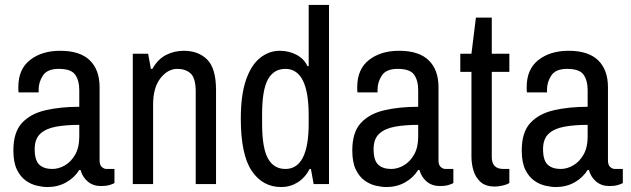

<svg xmlns="http://www.w3.org/2000/svg" viewBox="-20 -743 2548 775"><path d="M172 12Q153 12 129 6.5Q105 1 83.5 -14.5Q62 -30 48 -59Q34 -88 34 -136Q34 -209 68.5 -246.5Q103 -284 163.5 -298Q224 -312 300 -312V-380Q300 -418 283.5 -441.5Q267 -465 217 -465Q171 -465 153.5 -438.5Q136 -412 136 -382V-370H55Q54 -375 54 -380Q54 -385 54 -392Q54 -464 101.5 -501Q149 -538 223 -538Q303 -538 342.5 -499.5Q382 -461 382 -391V-96Q382 -77 391 -69Q400 -61 410 -61H442V-4Q435 0 421.5 4Q408 8 388 8Q356 8 334.5 -10Q313 -28 305 -57H300Q280 -25 246.5 -6.5Q213 12 172 12ZM191 -61Q217 -61 242 -75.5Q267 -90 283.5 -119Q300 -148 300 -191V-239Q246 -239 205.5 -231.5Q165 -224 142.5 -203Q120 -182 120 -141Q120 -96 138.5 -78.5Q157 -61 191 -61Z M516 0V-526H578L589 -465H595Q617 -504 650 -521Q683 -538 722 -538Q781 -538 816.5 -502.5Q852 -467 852 -379V0H770V-373Q770 -428 749.5 -446.5Q729 -465 696 -465Q657 -465 627.5 -427Q598 -389 598 -321V0Z M1115 12Q1040 12 996 -53.5Q952 -119 952 -264Q952 -360 973 -420.5Q994 -481 1030 -509.5Q1066 -538 1109 -538Q1147 -538 1177.5 -521.5Q1208 -505 1221 -476H1226V-723H1308V0H1246L1235 -61H1230Q1211 -25 1181 -6.5Q1151 12 1115 12ZM1132 -61Q1179 -61 1202.5 -107Q1226 -153 1226 -244V-278Q1226 -371 1202.5 -418Q1179 -465 1132 -465Q1085 -465 1061.5 -422.5Q1038 -380 1038 -282V-244Q1038 -146 1061.5 -103.5Q1085 -61 1132 -61Z M1540 12Q1521 12 1497 6.5Q1473 1 1451.5 -14.5Q1430 -30 1416 -59Q1402 -88 1402 -136Q1402 -209 1436.5 -246.5Q1471 -284 1531.5 -298Q1592 -312 1668 -312V-380Q1668 -418 1651.5 -441.5Q1635 -465 1585 -465Q1539 -465 1521.5 -438.5Q1504 -412 1504 -382V-370H1423Q1422 -375 1422 -380Q1422 -385 1422 -392Q1422 -464 1469.5 -501Q1517 -538 1591 -538Q1671 -538 1710.5 -499.5Q1750 -461 1750 -391V-96Q1750 -77 1759 -69Q1768 -61 1778 -61H1810V-4Q1803 0 1789.5 4Q1776 8 1756 8Q1724 8 1702.5 -10Q1681 -28 1673 -57H1668Q1648 -25 1614.5 -6.5Q1581 12 1540 12ZM1559 -61Q1585 -61 1610 -75.5Q1635 -90 1651.5 -119Q1668 -148 1668 -191V-239Q1614 -239 1573.5 -231.5Q1533 -224 1510.5 -203Q1488 -182 1488 -141Q1488 -96 1506.5 -78.5Q1525 -61 1559 -61Z M1977 10Q1941 10 1920.5 -8Q1900 -26 1891.5 -53.5Q1883 -81 1883 -111V-453H1838V-526H1883L1901 -672H1965V-526H2036V-453H1965V-109Q1965 -61 2012 -61H2036V-4Q2026 2 2009 6Q1992 10 1977 10Z M2224 12Q2205 12 2181 6.5Q2157 1 2135.5 -14.5Q2114 -30 2100 -59Q2086 -88 2086 -136Q2086 -209 2120.5 -246.5Q2155 -284 2215.5 -298Q2276 -312 2352 -312V-380Q2352 -418 2335.5 -441.5Q2319 -465 2269 -465Q2223 -465 2205.5 -438.5Q2188 -412 2188 -382V-370H2107Q2106 -375 2106 -380Q2106 -385 2106 -392Q2106 -464 2153.5 -501Q2201 -538 2275 -538Q2355 -538 2394.5 -499.5Q2434 -461 2434 -391V-96Q2434 -77 2443 -69Q2452 -61 2462 -61H2494V-4Q2487 0 2473.5 4Q2460 8 2440 8Q2408 8 2386.5 -10Q2365 -28 2357 -57H2352Q2332 -25 2298.5 -6.5Q2265 12 2224 12ZM2243 -61Q2269 -61 2294 -75.5Q2319 -90 2335.5 -119Q2352 -148 2352 -191V-239Q2298 -239 2257.5 -231.5Q2217 -224 2194.5 -203Q2172 -182 2172 -141Q2172 -96 2190.5 -78.5Q2209 -61 2243 -61Z"/></svg>

Font: Archivo Narrow
Style: Regular
Weight: 400
Designer: Hector Gatti
Foundry: Omnibus-Type
Version: Version 3.002